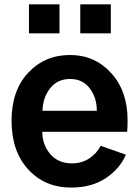

<svg xmlns="http://www.w3.org/2000/svg" viewBox="-20 -846 638 884"><path d="M113.3 -692.4V-826.2H253.9V-692.4ZM349.6 -692.4V-826.2H490.2V-692.4ZM33.2 -290Q33.2 -429.7 109.9 -511.2Q186.5 -592.8 302.7 -592.8Q416 -592.8 491.7 -509.8Q567.4 -426.8 567.4 -293Q567.4 -256.8 565.4 -239.3H174.8Q174.8 -179.7 211.4 -136.7Q248 -93.8 311.5 -93.8Q356.4 -93.8 391.1 -116.7Q425.8 -139.6 443.4 -174.8L559.6 -133.8Q532.2 -69.3 467.3 -25.9Q402.3 17.6 307.6 17.6Q186.5 17.6 109.9 -65.9Q33.2 -149.4 33.2 -290ZM175.8 -335.9H425.8Q425.8 -396.5 393.1 -439.5Q360.4 -482.4 302.7 -482.4Q244.1 -482.4 210.4 -439Q176.8 -395.5 175.8 -335.9Z"/></svg>

Font: Gothic A1 ExtraBold
Style: Regular
Weight: 800
Designer: HanYang I&C Co.,Ltd.
Foundry: HanYang I&C Co.,Ltd.
Version: Version 2.50